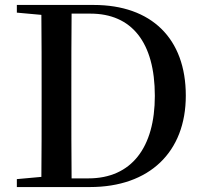

<svg xmlns="http://www.w3.org/2000/svg" viewBox="-20 -755 821 775"><path d="M48 -704 147 -695C148 -595 148 -494 148 -388V-359C148 -243 148 -140 147 -41L48 -32V0H343C583 0 730 -141 730 -369C730 -600 591 -735 358 -735H48ZM269 -35C268 -138 268 -241 268 -359V-388C268 -496 268 -599 269 -700H345C511 -700 605 -585 605 -368C605 -160 511 -35 337 -35Z"/></svg>

Font: Noto Serif CJK HK SemiBold
Style: Regular
Weight: 600
Designer: Ryoko NISHIZUKA 西塚涼子 (kana & ideographs); Frank Grießhammer (Latin, Greek & Cyrillic); Wenlong ZHANG 张文龙 (bopomofo); San
Foundry: Adobe
Version: Version 2.001;hotconv 1.1.0;makeotfexe 2.6.0